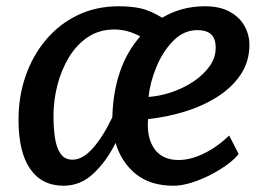

<svg xmlns="http://www.w3.org/2000/svg" viewBox="-20 -584 848 612"><path d="M183 8Q113 8 76 -45.8Q39 -99.5 39 -202.5Q39 -277 61.8 -342.2Q84.5 -407.5 126.8 -457.5Q169 -507.5 227.8 -535.8Q286.5 -564 359 -564Q397 -564 427.8 -557.5Q458.5 -551 497 -527.5Q558 -564 633 -564Q681 -564 712.5 -546.5Q744 -529 759.5 -501Q775 -473 775 -441Q775 -387.5 747 -346Q719 -304.5 672.2 -275Q625.5 -245.5 568 -228Q510.5 -210.5 452 -204.5Q447 -145 472.2 -109.5Q497.5 -74 549 -74Q587.5 -74 630 -94.8Q672.5 -115.5 710.5 -152L740.5 -93.5Q729 -77.5 705.2 -60Q681.5 -42.5 651.5 -27Q621.5 -11.5 590.5 -1.8Q559.5 8 533 8Q459 8 412.8 -29.5Q366.5 -67 348.5 -128.5Q319.5 -70 278 -31Q236.5 8 183 8ZM211.5 -75Q243 -75 275.2 -110.8Q307.5 -146.5 338 -210Q342.5 -372 427 -468Q386.5 -490 344.5 -490Q296.5 -490 260.2 -465.8Q224 -441.5 199.5 -401Q175 -360.5 162.8 -312Q150.5 -263.5 150.5 -214.5Q150.5 -178 155 -146Q159.5 -114 172.8 -94.5Q186 -75 211.5 -75ZM453.5 -275Q489.5 -277.5 527.2 -290.2Q565 -303 596.8 -324.2Q628.5 -345.5 648 -372.8Q667.5 -400 667.5 -431.5Q667.5 -462 652.5 -475Q637.5 -488 609.5 -488Q566 -488 533 -454.5Q499 -420.5 478.5 -370.5Q458 -320.5 453.5 -275Z"/></svg>

Font: Merriweather Sans Italic
Style: Regular
Weight: 400
Italic angle: -7.5°
Designer: Eben Sorkin
Foundry: Eben Sorkin
Version: Version 1.008; ttfautohint (v1.7.19-72a1) -l 8 -r 50 -G 200 